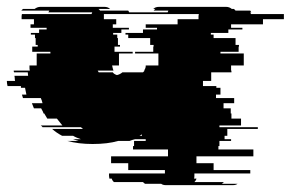

<svg xmlns="http://www.w3.org/2000/svg" viewBox="-74 -540 848 560"><path d="M658 -499H754V-484H693V-469H600V-459H633V-454H592V-444H541V-439H549V-429H613V-409H623V-404H622V-389H569V-384H637V-349H600V-334H601V-329H542V-304H518V-289H557V-284H569V-264H556V-254H609V-239H578V-224H599V-209H601V-194H629V-174H566V-169H678V-164H589V-144H581V-134H600V-129H566V-114H563V-104H665V-84H499V-64H549V-44H656V-34H493V-27Q493 -22 492 -19H499Q498 -14 493 -9H579Q575 -5 573 -4H619Q614 0 605 0H410Q401 0 396 -4H349Q347 -5 343 -9H258Q253 -14 252 -19H245Q245 -21 244.5 -23Q244 -25 244 -27V-34H407V-44H300V-64H250V-84H416V-104H314V-114H317V-129H351V-134H320Q316 -133 312.5 -132Q309 -131 304 -129H271Q240 -120 196 -120Q155 -120 122 -129H155Q151 -130 147 -131.5Q143 -133 139 -134H162Q156 -136 150 -138.5Q144 -141 139 -144H107Q90 -153 78 -164H168L162 -169H50Q49 -171 47.5 -172Q46 -173 45 -174H108Q104 -179 100 -184Q96 -189 92 -194H64L55 -209H53Q52 -213 50 -216.5Q48 -220 46 -224H25L19 -239H50Q49 -243 48 -246.5Q47 -250 45 -254H-7L-10 -264H3Q2 -269 1 -274Q0 -279 -1 -284H-13V-289H-52Q-53 -293 -53.5 -296.5Q-54 -300 -54 -304H-30Q-31 -308 -31 -311.5Q-31 -315 -32 -319H8L7 -329H-33Q-34 -331 -34 -334H13Q12 -338 12 -341.5Q12 -345 12 -349H33V-384H73V-389H20V-404H36V-409H30V-429H28V-439H16V-444H40V-454H62V-459H15V-469H25V-484H-11V-493Q-11 -495 -10.5 -496.5Q-10 -498 -10 -499H193L195 -504H67L70 -509H-12Q-10 -511 -9 -512Q-8 -513 -7 -514H27Q35 -520 44 -520H230Q241 -520 247 -514H213Q216 -512 218 -509H300L303 -504H415Q415 -505 417 -509H374Q376 -511 377 -512Q378 -513 379 -514H373Q379 -520 390 -520H585Q595 -520 602 -514H608Q611 -512 613 -509H656L659 -504H656Q658 -500 658 -499ZM444 -484H505V-493Q505 -495 505.5 -496.5Q506 -498 506 -499H229V-484H265V-469H255V-459H302V-454H280V-444H256V-439H268V-429H270V-409H276V-404H260V-389H313V-384H273V-349H253Q255 -339 257 -334H211Q213 -330 214 -329H255Q258 -324 267 -321Q276 -323 283 -329H343L348 -334H346Q351 -341 351 -347V-349H388V-384H320V-389H373V-404H374V-409H364V-429H300V-439H292V-444H343V-454H384V-459H351V-469H444ZM333 -144H340V-148Q338 -147 336.5 -146Q335 -145 333 -144Z"/></svg>

Font: Rubik Glitch
Style: Regular
Weight: 400
Designer: Hubert and Fischer, NaN
Foundry: Hubert and Fischer, NaN
Version: Version 2.200